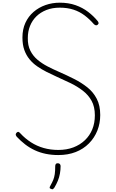

<svg xmlns="http://www.w3.org/2000/svg" viewBox="-20 -1135 864 1429"><path d="M414 19Q365 19 321 10Q277 1 238.5 -17Q200 -35 167 -60.5Q134 -86 104 -118Q96 -129 97 -135.5Q98 -142 105 -149Q112 -155 117.5 -153.5Q123 -152 132 -142Q167 -104 210.5 -76Q254 -48 305 -33.5Q356 -19 414 -19Q476 -19 526 -38Q576 -57 612 -91.5Q648 -126 667 -172.5Q686 -219 686 -277Q686 -340 662 -384Q638 -428 596.5 -460Q555 -492 505.5 -516Q456 -540 404 -563Q364 -581 326.5 -600Q289 -619 256.5 -641.5Q224 -664 199.5 -694Q175 -724 161 -763Q147 -802 147 -856Q147 -917 169 -965Q191 -1013 230 -1046.5Q269 -1080 319 -1097.5Q369 -1115 425 -1115Q490 -1115 542.5 -1096.5Q595 -1078 636 -1046.5Q677 -1015 708 -977Q712 -971 713.5 -964.5Q715 -958 706 -950Q699 -945 692.5 -947Q686 -949 679 -955Q647 -992 610 -1020Q573 -1048 527.5 -1063Q482 -1078 425 -1078Q369 -1078 325 -1060.5Q281 -1043 250.5 -1013Q220 -983 203.5 -942Q187 -901 187 -852Q186 -797 206 -757.5Q226 -718 259.5 -690Q293 -662 334.5 -640.5Q376 -619 420 -600Q477 -575 531.5 -547.5Q586 -520 630 -485Q674 -450 700 -400Q726 -350 726 -279Q726 -217 704.5 -163Q683 -109 642 -67.5Q601 -26 543.5 -3.5Q486 19 414 19ZM360 271Q350 268 349.5 262.5Q349 257 356 245Q369 222 376.5 203.5Q384 185 387.5 161.5Q391 138 391 101Q391 93 395 86.5Q399 80 410 80Q421 80 426 86.5Q431 93 431 101Q431 129 426 157Q421 185 410.5 210.5Q400 236 385 261Q380 268 374.5 272Q369 276 360 271Z"/></svg>

Font: Playwrite FR Moderne Thin
Style: Regular
Weight: 250
Version: Version 1.002